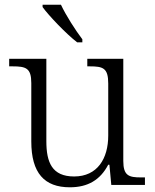

<svg xmlns="http://www.w3.org/2000/svg" viewBox="-20 -786 658 816"><path d="M308 -606H330V-619C301 -657 260 -721 239 -766H161V-756C186 -721 261 -642 308 -606ZM277 10C353 10 406 -21 440 -86H445L453 0H596V-32H579C528 -32 504 -39 504 -102V-536H351V-504H361C418 -504 440 -497 440 -431V-210C440 -112 394 -36 295 -36C201 -36 177 -96 177 -186V-536H19V-504H33C90 -504 113 -497 113 -433V-185C113 -50 169 10 277 10Z"/></svg>

Font: Noto Serif Bengali Light
Style: Regular
Weight: 300
Designer: Juan Bruce, Universal Thirst, Indian Type Foundry and the Monotype Design Team.
Foundry: Monotype Imaging Inc.
Version: Version 2.003